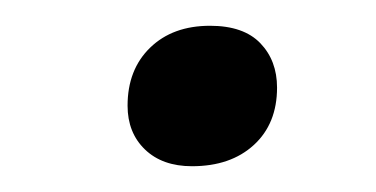

<svg xmlns="http://www.w3.org/2000/svg" viewBox="-20 -361 292 149"><path d="M129 -232Q106 -232 92.5 -245Q79 -258 79 -279Q79 -307 96.5 -324Q114 -341 143 -341Q169 -341 182 -327.5Q195 -314 195 -293Q195 -265 177 -248.5Q159 -232 129 -232Z"/></svg>

Font: Gantari Medium
Style: Italic
Weight: 500
Italic angle: -10°
Designer: Anugrah Pasau
Foundry: Lafontype
Version: Version 1.000